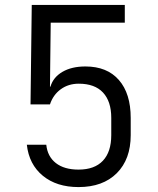

<svg xmlns="http://www.w3.org/2000/svg" viewBox="-20 -750 640 780"><path d="M511 -271V-201Q511 -103 454.5 -46.5Q398 10 299 10Q210 10 154 -36Q98 -82 89 -162H168Q173 -114 207 -87.5Q241 -61 299 -61Q364 -61 398 -97Q432 -133 432 -201V-271Q432 -338 398.5 -374Q365 -410 300 -410Q258 -410 227 -387.5Q196 -365 183 -326H104L109 -730H487V-658H186L183 -398H185Q196 -436 233.5 -458Q271 -480 327 -480Q415 -480 463 -425Q511 -370 511 -271Z"/></svg>

Font: JetBrains Mono Semi Light
Style: Regular
Weight: 350
Monospace: yes
Designer: Philipp Nurullin, Konstantin Bulenkov
Foundry: JetBrains
Version: 2.002